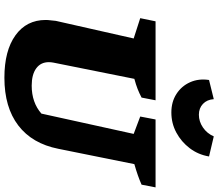

<svg xmlns="http://www.w3.org/2000/svg" viewBox="-78 -876 968 851"><g transform="rotate(90 405.5 -451.0)"><path d="M325 13Q205 13 137 -36Q69 -85 69 -170Q69 -180 70.5 -191Q72 -202 73 -215L151 -560L61 -589L75 -657H425L413 -595Q394 -585 375 -577.5Q356 -570 330 -563L258 -204Q257 -198 256.5 -193.5Q256 -189 256 -184Q256 -148 283.5 -128Q311 -108 360 -108Q435 -108 484 -151L574 -560L497 -589L510 -657H811L799 -595Q761 -578 708 -563L640 -226Q617 -110 536.5 -48.5Q456 13 325 13ZM479 -727Q432 -727 397 -749.5Q362 -772 345 -810Q328 -848 335 -894L420 -915Q422 -885 441 -867Q460 -849 489 -849Q519 -849 545.5 -867Q572 -885 585 -915L674 -894Q666 -846 637.5 -808.5Q609 -771 568 -749Q527 -727 479 -727Z"/></g></svg>

Font: Piazzolla ExtraBold
Style: Italic
Weight: 800
Italic angle: -11.3°
Designer: Juan Pablo del Peral
Foundry: Huerta Tipografica
Version: Version 1.330